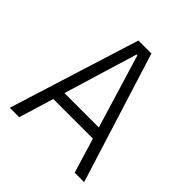

<svg xmlns="http://www.w3.org/2000/svg" viewBox="-187 -827 961 961"><g transform="rotate(45 293.0 -346.5)"><path d="M29.8 0H96.7L152.8 -185.1H433.1L489.3 0H556.2L338.9 -693.4H247.1ZM171.4 -245.6 290 -637.2H295.9L414.6 -245.6Z"/></g></svg>

Font: Cascadia Mono NF Light
Style: Regular
Weight: 300
Monospace: yes
Designer: Aaron Bell
Foundry: Saja Typeworks
Version: Version 2404.023